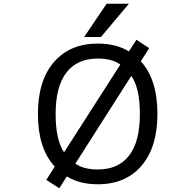

<svg xmlns="http://www.w3.org/2000/svg" viewBox="-20 -974 1040 1026"><path d="M623 -628.9Q579.1 -661.1 502.9 -661.1Q392.6 -661.1 335 -586.4Q277.3 -511.7 277.3 -365.2Q277.3 -226.6 322.3 -160.2ZM502.9 -68.4Q612.3 -68.4 669.9 -142.6Q727.5 -216.8 727.5 -365.2Q727.5 -503.9 681.6 -568.4L382.8 -99.6Q426.8 -68.4 502.9 -68.4ZM668.9 -954.1 519.5 -776.4H429.7L549.8 -954.1ZM709 -761.7 777.3 -716.8 732.4 -646.5Q821.3 -549.8 821.3 -365.2Q821.3 -187.5 736.3 -88.4Q651.4 10.7 502.9 10.7Q405.3 10.7 336.9 -31.2L296.9 32.2L227.5 -12.7L272.5 -84Q182.6 -180.7 182.6 -365.2Q182.6 -543 268.1 -642.1Q353.5 -741.2 502.9 -741.2Q600.6 -741.2 668.9 -699.2Z"/></svg>

Font: GenEi Gothic M Regular
Style: Regular
Weight: 400
Designer: o_tamon (Modified); [Source Han Sans]
Ryoko NISHIZUKA  (kana & ideographs); Paul D. Hunt (Latin, Greek & Cyrillic); Wenl
Version: Version 1.1a;Original Version 1.004